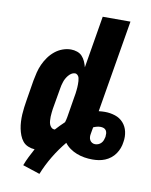

<svg xmlns="http://www.w3.org/2000/svg" viewBox="-94 -804 787 1002"><g transform="rotate(10 300.0 -302.5)"><path d="M185 130 94 100Q103 76 114.5 53Q126 30 138 8Q120 7 103 0Q86 -7 75 -20.5Q64 -34 57.5 -51Q51 -68 47.5 -85.5Q44 -103 43 -122Q42 -141 43 -160Q44 -179 46.5 -197.5Q49 -216 52 -235L70 -345Q74 -367 79.5 -389Q85 -411 94.5 -432Q104 -453 118 -472.5Q132 -492 150.5 -507Q169 -522 191 -530Q213 -538 235 -538Q252 -538 268 -532.5Q284 -527 294.5 -515.5Q305 -504 311.5 -489.5Q318 -475 322 -459L368 -735H515L433 -246Q442 -247 450 -247.5Q458 -248 466 -248Q494 -248 520 -239.5Q546 -231 563.5 -211.5Q581 -192 587 -165Q593 -138 588 -110Q586 -93 580 -77Q574 -61 564 -46.5Q554 -32 540 -21Q526 -10 510 -3.5Q494 3 477.5 5.5Q461 8 444 8Q422 8 401 4.5Q380 1 360.5 -6.5Q341 -14 324 -26Q307 -38 295 -54Q261 -13 233 33.5Q205 80 185 130ZM222 -112Q223 -112 223.5 -112Q224 -112 224 -112Q235 -124 246.5 -136Q258 -148 270 -159Q272 -166 274 -173.5Q276 -181 277 -188L295 -298Q297 -307 298 -315.5Q299 -324 300 -332.5Q301 -341 301.5 -349.5Q302 -358 302 -366Q302 -374 301.5 -382.5Q301 -391 299 -399Q297 -407 291 -413Q285 -419 277 -419Q267 -419 258 -413Q249 -407 242.5 -399Q236 -391 231 -382Q226 -373 223 -363.5Q220 -354 217.5 -344.5Q215 -335 214 -326L195 -216Q194 -205 192.5 -195Q191 -185 191 -174.5Q191 -164 191.5 -154Q192 -144 195 -135Q198 -126 205 -119Q212 -112 222 -112ZM444 -73Q453 -73 461.5 -76.5Q470 -80 476.5 -87Q483 -94 486 -102.5Q489 -111 491 -120Q492 -129 491.5 -138Q491 -147 486.5 -154Q482 -161 474 -164Q466 -167 457 -167Q447 -167 437.5 -164.5Q428 -162 419 -158Q418 -150 416 -141.5Q414 -133 413 -124Q411 -115 411.5 -106Q412 -97 416 -89.5Q420 -82 427.5 -77.5Q435 -73 444 -73Z"/></g></svg>

Font: Iosevka Curly Heavy Extended
Style: Italic
Weight: 900
Width: 7
Italic angle: -9°
Monospace: yes
Designer: Belleve Invis
Foundry: Belleve Invis
Version: Version 11.1.0; ttfautohint (v1.8.3)